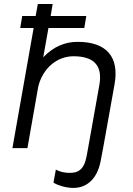

<svg xmlns="http://www.w3.org/2000/svg" viewBox="-20 -740 662 959"><path d="M91 -660 81 -600H148L42 0H117L171 -307C193 -399 265 -459 347 -459C449 -459 494 -413 476 -314L420 0L413 38C400 110 369 127 315 123C292 121 273 115 259 107L247 172C270 187 306 196 331 198C406 205 465 160 483 63L495 0L552 -318C577 -456 512 -531 368 -531C307 -531 249 -509 196 -454L222 -600H401L411 -660H233L243 -720H169L158 -660Z"/></svg>

Font: Fixel Display
Style: Italic
Weight: 400
Italic angle: -10°
Designer: AlfaBravo + MacPaw
Foundry: Kyrylo Tkachov, Marchela Mozhyna, Serhii Makarenko, Maria Weinstein, Zakhar Kryvoshyya
Version: Version 1.210;Glyphs 3.2 (3217)